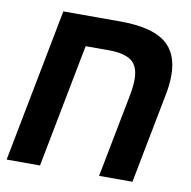

<svg xmlns="http://www.w3.org/2000/svg" viewBox="-71 -677 742 747"><g transform="rotate(10 300.0 -303.0)"><path d="M439 -393.1Q439 -445.3 410.2 -466.6Q381.3 -487.8 320.8 -487.8H229L134.8 0H2.9L120.1 -606H344.2Q465.8 -606 521.5 -564.5Q577.1 -522.9 577.1 -434.1Q577.1 -393.6 567.9 -351.1L500 0H368.2L433.1 -335Q439 -367.7 439 -393.1Z"/></g></svg>

Font: Liberation Mono
Style: Bold Italic
Weight: 700
Italic angle: -12°
Monospace: yes
Designer: Steve Matteson
Foundry: Ascender Corporation
Version: Version 2.1.5